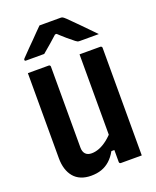

<svg xmlns="http://www.w3.org/2000/svg" viewBox="-171 -1045 942 1156"><g transform="rotate(-20 300.0 -467.5)"><path d="M537 0Q514 0 492 0Q470 0 448 0Q426 0 404 0Q402 0 400 -0.5Q398 -1 397 -2Q396 -3 395 -4Q394 -5 393.5 -7Q393 -9 393 -11Q393 -97 393 -183Q393 -269 393 -355.5Q393 -442 393 -528Q393 -614 393 -700Q415 -700 437 -700Q459 -700 481.5 -700Q504 -700 526 -700Q530 -700 532 -698.5Q534 -697 535.5 -695Q537 -693 537 -689Q537 -617 537 -544Q537 -471 537 -398.5Q537 -326 537 -253.5Q537 -181 537 -109Q537 -79 537 -51.5Q537 -24 537 0ZM210 11Q174 11 146 -0.5Q118 -12 99.5 -34Q81 -56 71.5 -86.5Q62 -117 62 -155Q62 -230 62 -304Q62 -378 62 -452.5Q62 -527 62 -600Q62 -625 62 -650Q62 -675 62 -700Q96 -700 129 -700Q162 -700 195 -700Q199 -700 201 -698.5Q203 -697 204.5 -695Q206 -693 206 -689Q206 -605 206 -517.5Q206 -430 206 -342Q206 -254 206 -171Q206 -144 219.5 -129.5Q233 -115 259 -115Q283 -115 308.5 -125Q334 -135 361 -156Q388 -177 415 -210V-87H374Q355 -53 331 -31.5Q307 -10 277.5 0.5Q248 11 210 11ZM226 -946Q241 -946 268 -946Q295 -946 321.5 -946Q348 -946 362 -946Q369 -946 374.5 -943Q380 -940 394 -927Q402 -919 418.5 -902.5Q435 -886 456.5 -864.5Q478 -843 500.5 -819.5Q523 -796 544 -775Q518 -775 484 -775Q450 -775 424 -775Q413 -775 408.5 -777Q404 -779 396 -785Q380 -797 352 -821Q324 -845 283 -884L335 -863Q319 -863 302.5 -863Q286 -863 269 -863L320 -885Q281 -849 250 -822.5Q219 -796 194 -775H80Q76 -775 73.5 -775.5Q71 -776 70 -778Q69 -780 69 -782Q69 -786 72.5 -790Q76 -794 90 -808Q103 -822 120.5 -839.5Q138 -857 157.5 -876.5Q177 -896 194.5 -914.5Q212 -933 226 -946Z"/></g></svg>

Font: RecMonoLinear Nerd Font Mono
Style: Bold
Weight: 700
Monospace: yes
Version: Version 1.085; ttfautohint (v1.8.4.7-5d5b);Nerd Fonts 3.2.1